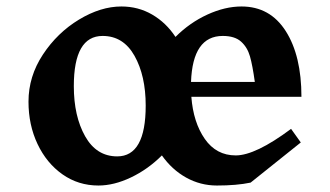

<svg xmlns="http://www.w3.org/2000/svg" viewBox="-20 -563 1018 593"><path d="M879 -165 909 -123 754 1Q711 10 650 10Q599 10 555 -14.5Q511 -39 480 -83Q437 -40 384.5 -15Q332 10 284 10Q222 10 173 -24.5Q124 -59 96 -118Q68 -177 68 -249Q68 -327 112.5 -394.5Q157 -462 224 -502.5Q291 -543 355 -543Q407 -543 450 -518Q493 -493 522 -449Q566 -493 620.5 -518Q675 -543 726 -543Q814 -543 862.5 -467Q911 -391 911 -264H571Q577 -185 612.5 -134Q648 -83 708 -83Q769 -83 879 -165ZM430 -237Q430 -329 395.5 -390.5Q361 -452 297 -452Q208 -452 208 -297Q208 -204 243 -142Q278 -80 342 -80Q430 -80 430 -237ZM570 -310H767Q760 -361 752 -389Q744 -417 724.5 -434.5Q705 -452 668 -452Q575 -452 570 -310Z"/></svg>

Font: InknutAntiqua
Style: Medium
Weight: 500
Designer: Claus Eggers Srensen
Foundry: Claus Eggers Srensen
Version: Version 1.000; ttfautohint (v1.2) -l 7 -r 28 -G 50 -x 13 -D 